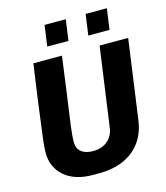

<svg xmlns="http://www.w3.org/2000/svg" viewBox="-128 -977 939 1084"><g transform="rotate(-15 341.5 -434.5)"><path d="M282 10Q174 10 114 -42.5Q54 -95 54 -179Q54 -191 55 -206Q56 -221 58 -241.5Q60 -262 64 -290Q68 -318 72.5 -355Q77 -392 83.5 -440.5Q90 -489 98.5 -550Q107 -611 118 -686H285Q271 -581 260.5 -504.5Q250 -428 242.5 -375.5Q235 -323 230.5 -288.5Q226 -254 224.5 -233Q223 -212 223 -198Q223 -159 247.5 -139.5Q272 -120 316 -120Q369 -120 401.5 -148.5Q434 -177 440 -221L505 -686H672L607 -219Q597 -149 560 -97.5Q523 -46 461 -18Q399 10 313 10ZM218 -757 235 -879H359L342 -757ZM458 -757 475 -879H599L582 -757Z"/></g></svg>

Font: Chivo Medium
Style: Bold Italic
Weight: 700
Italic angle: -8.05°
Version: Version 2.002